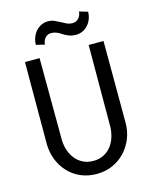

<svg xmlns="http://www.w3.org/2000/svg" viewBox="-133 -995 866 1092"><g transform="rotate(-15 300.0 -449.5)"><path d="M531.2 -710.9H443.8L442.4 -229.5Q441.4 -197.8 432.1 -168.5Q422.9 -139.2 405.3 -116.7Q387.2 -93.8 360.8 -80.3Q334.5 -66.9 299.8 -66.9Q265.1 -66.9 238.5 -80.6Q211.9 -94.2 194.3 -116.7Q176.3 -139.2 166.7 -168.5Q157.2 -197.8 156.7 -229.5L154.8 -710.9H68.8L67.9 -229.5Q68.4 -179.7 85.4 -136Q102.5 -92.3 132.8 -60.1Q163.1 -27.3 205.6 -8.8Q248 9.8 299.8 9.8Q350.6 9.8 393.1 -9Q435.5 -27.8 466.3 -60.5Q497.1 -92.8 514.6 -136.2Q532.2 -179.7 532.2 -229.5ZM489.7 -894.5 439.5 -909.2Q439.5 -897.9 435.3 -887.9Q431.2 -877.9 424.8 -870.6Q418 -863.3 408.7 -858.9Q399.4 -854.5 389.2 -854.5Q370.1 -854.5 354.2 -861.8Q338.4 -869.1 323.2 -877.9Q307.6 -886.2 291.3 -893.6Q274.9 -900.9 254.4 -900.9Q231.9 -900.9 213.6 -891.6Q195.3 -882.3 182.1 -867.2Q168.9 -851.6 161.4 -831.3Q153.8 -811 153.8 -789.1L204.6 -777.3Q205.1 -799.8 219 -815.7Q232.9 -831.5 254.4 -831.5Q267.6 -831.5 278.3 -828.1Q289.1 -824.7 298.8 -819.8Q308.1 -814.5 317.4 -808.3Q326.7 -802.2 337.4 -797.4Q347.7 -792 360.4 -788.6Q373 -785.2 389.2 -785.2Q411.1 -785.2 429.7 -793.9Q448.2 -802.7 461.4 -817.9Q474.6 -832.5 482.2 -852.5Q489.7 -872.6 489.7 -894.5Z"/></g></svg>

Font: RobotoMono Nerd Font
Style: Regular
Weight: 400
Monospace: yes
Designer: Google
Version: Version 3.000;Nerd Fonts 3.2.1